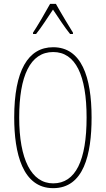

<svg xmlns="http://www.w3.org/2000/svg" viewBox="-20 -970 551 1000"><path d="M271 -950H241C217 -906 173 -831 152 -800V-793H168C195 -826 231 -883 256 -920C283 -880 317 -827 345 -793H360V-800C348 -819 297 -903 271 -950ZM457 -358C457 -570 404 -724 257 -724C126 -724 54 -602 54 -358C54 -173 97 10 257 10C416 10 457 -165 457 -358ZM80 -358C80 -574 137 -699 257 -699C374 -699 431 -577 431 -358C431 -135 374 -15 257 -15C143 -15 80 -141 80 -358Z"/></svg>

Font: Noto Sans Malayalam ExtraCondensed Thin
Style: Regular
Weight: 100
Width: 2
Designer: Jelle Bosma - Monotype Design Team
Foundry: Monotype Imaging Inc.
Version: Version 2.104